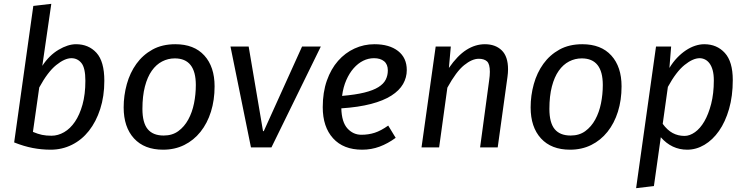

<svg xmlns="http://www.w3.org/2000/svg" viewBox="-20 -770 3903 1003"><path d="M525 -348Q525 -267 503.5 -200.5Q482 -134 444.5 -86.5Q407 -39 355.5 -13.5Q304 12 245 12Q197 12 150.5 3Q104 -6 54 -26L154 -739L248 -750L201 -426Q237 -481 286 -510Q335 -539 377 -539Q443 -539 484 -494Q525 -449 525 -348ZM353 -466Q318 -466 273.5 -430Q229 -394 185 -313L152 -81Q178 -70 199.5 -65.5Q221 -61 249 -61Q283 -61 315 -79.5Q347 -98 371.5 -134Q396 -170 411 -223.5Q426 -277 426 -348Q426 -415 405.5 -440.5Q385 -466 353 -466Z M835 -62Q880 -62 911.5 -85Q943 -108 963.5 -145.5Q984 -183 993.5 -230Q1003 -277 1003 -326Q1003 -465 893 -465Q858 -465 827 -449Q796 -433 773 -400.5Q750 -368 737 -318Q724 -268 724 -201Q724 -129 751.5 -95.5Q779 -62 835 -62ZM626 -209Q626 -271 642.5 -330.5Q659 -390 692.5 -436.5Q726 -483 776.5 -511Q827 -539 896 -539Q994 -539 1047.5 -480Q1101 -421 1101 -319Q1101 -247 1082 -186.5Q1063 -126 1027.5 -81.5Q992 -37 942.5 -12.5Q893 12 832 12Q734 12 680 -47Q626 -106 626 -209Z M1398 0H1291L1184 -527H1279L1354 -85H1358L1558 -527H1656Z M2105 -404Q2105 -365 2085.5 -331Q2066 -297 2024.5 -270.5Q1983 -244 1918 -227Q1853 -210 1763 -204Q1765 -132 1795 -99Q1825 -66 1868 -66Q1905 -66 1937.5 -76.5Q1970 -87 2008 -114L2047 -50Q2006 -20 1963 -4Q1920 12 1872 12Q1774 12 1720 -47.5Q1666 -107 1666 -210Q1666 -288 1687.5 -349Q1709 -410 1746 -452Q1783 -494 1832 -516.5Q1881 -539 1936 -539Q2014 -539 2059.5 -503.5Q2105 -468 2105 -404ZM1934 -466Q1904 -466 1877 -452.5Q1850 -439 1827.5 -413.5Q1805 -388 1789 -351.5Q1773 -315 1767 -269Q1837 -275 1883.5 -286.5Q1930 -298 1957 -315Q1984 -332 1995 -354Q2006 -376 2006 -402Q2006 -434 1986.5 -450Q1967 -466 1934 -466Z M2274 0H2182L2256 -527H2335L2325 -415Q2370 -480 2416.5 -509.5Q2463 -539 2513 -539Q2568 -539 2601 -507Q2634 -475 2634 -408Q2634 -389 2631 -368L2580 0H2488L2535 -348Q2537 -362 2538 -373.5Q2539 -385 2539 -395Q2539 -436 2524 -449.5Q2509 -463 2481 -463Q2446 -463 2404.5 -429.5Q2363 -396 2317 -312Z M2961 -62Q3006 -62 3037.5 -85Q3069 -108 3089.5 -145.5Q3110 -183 3119.5 -230Q3129 -277 3129 -326Q3129 -465 3019 -465Q2984 -465 2953 -449Q2922 -433 2899 -400.5Q2876 -368 2863 -318Q2850 -268 2850 -201Q2850 -129 2877.5 -95.5Q2905 -62 2961 -62ZM2752 -209Q2752 -271 2768.5 -330.5Q2785 -390 2818.5 -436.5Q2852 -483 2902.5 -511Q2953 -539 3022 -539Q3120 -539 3173.5 -480Q3227 -421 3227 -319Q3227 -247 3208 -186.5Q3189 -126 3153.5 -81.5Q3118 -37 3068.5 -12.5Q3019 12 2958 12Q2860 12 2806 -47Q2752 -106 2752 -209Z M3477 -415Q3495 -445 3517 -468Q3539 -491 3563 -507Q3587 -523 3611.5 -531Q3636 -539 3659 -539Q3725 -539 3766.5 -493.5Q3808 -448 3808 -352Q3808 -268 3788.5 -200.5Q3769 -133 3736 -86Q3703 -39 3660 -13.5Q3617 12 3570 12Q3489 12 3432 -53L3396 202L3303 213L3407 -527H3486ZM3635 -466Q3600 -466 3556 -430.5Q3512 -395 3469 -316L3442 -123Q3466 -90 3494 -75Q3522 -60 3556 -60Q3583 -60 3610.5 -79.5Q3638 -99 3659.5 -136Q3681 -173 3695 -227Q3709 -281 3709 -350Q3709 -381 3703 -403Q3697 -425 3686.5 -439Q3676 -453 3662.5 -459.5Q3649 -466 3635 -466Z"/></svg>

Font: Yekcdsyqcyvpieeyorgstswgcgt
Style: Regular
Weight: 400
Italic angle: -8°
Designer: Carrois Corporate & Edenspiekermann
Foundry: Carrois Corporate GbR & Edenspiekermann AG
Version: Version 2.001